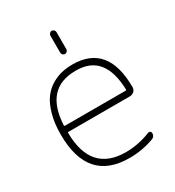

<svg xmlns="http://www.w3.org/2000/svg" viewBox="-179 -862 875 958"><g transform="rotate(-30 259.0 -383.0)"><path d="M82 -315.4Q82 -311.5 85.9 -311.5H435.5Q440.4 -311.5 440.4 -315.4Q434.6 -522.5 272.5 -522.5Q271.5 -522.5 270.5 -522.5Q269.5 -522.5 268.6 -522.5Q91.8 -522.5 82 -315.4ZM248 -638.7V-737.3Q248 -744.1 253.4 -749.5Q258.8 -754.9 265.6 -754.9Q272.5 -754.9 277.8 -749.5Q283.2 -744.1 283.2 -737.3V-638.7Q283.2 -631.8 277.8 -626.5Q272.5 -621.1 265.6 -621.1Q258.8 -621.1 253.4 -626.5Q248 -631.8 248 -638.7ZM285.2 -44.9Q355.5 -44.9 427.7 -73.2Q433.6 -76.2 439.5 -72.3Q445.3 -68.4 445.3 -61.5Q445.3 -42 426.8 -35.2Q358.4 -10.7 290 -10.7Q287.1 -10.7 285.2 -10.7Q45.9 -10.7 45.9 -284.2Q45.9 -348.6 60.1 -398.4Q74.2 -448.2 96.2 -478Q118.2 -507.8 148.4 -525.9Q178.7 -543.9 208 -550.8Q237.3 -557.6 270.5 -557.6Q474.6 -557.6 474.6 -309.6Q474.6 -295.9 464.8 -286.1Q454.1 -276.4 439.5 -276.4H85.9Q82 -276.4 82 -272.5Q84 -44.9 285.2 -44.9Z"/></g></svg>

Font: Gen Jyuu Gothic ExtraLight
Style: Regular
Weight: 100
Designer: [Source Han Sans]
Ryoko NISHIZUKA  (kana & ideographs); Paul D. Hunt (Latin, Greek & Cyrillic); Wenlong ZHANG  (bopomofo
Version: Version 1.002.20150607